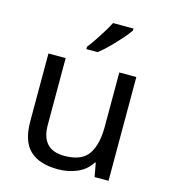

<svg xmlns="http://www.w3.org/2000/svg" viewBox="-114 -857 847 958"><g transform="rotate(15 309.0 -378.0)"><path d="M533 -536V0H461L448 -71H444Q418 -29 372 -9.5Q326 10 274 10Q177 10 128 -36.5Q79 -83 79 -185V-536H168V-191Q168 -63 287 -63Q376 -63 410.5 -113Q445 -163 445 -257V-536ZM457 -756Q445 -738 420 -709.5Q395 -681 366.5 -652.5Q338 -624 314 -606H256V-618Q271 -637 288.5 -663Q306 -689 323 -716.5Q340 -744 351 -766H457Z"/></g></svg>

Font: Noto Sans Kaithi
Style: Regular
Weight: 400
Designer: Monotype Design Team
Foundry: Monotype Imaging Inc.
Version: Version 2.005; ttfautohint (v1.8.4.7-5d5b)